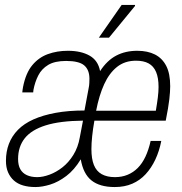

<svg xmlns="http://www.w3.org/2000/svg" viewBox="-20 -743 734 775"><path d="M123 12Q95 12 73 5.5Q51 -1 36 -14.5Q21 -28 12.5 -47.5Q4 -67 4 -94Q4 -131 16 -162.5Q28 -194 52.5 -219Q77 -244 115 -261Q153 -278 204.5 -287.5Q256 -297 321 -297L338 -388Q340 -397 340.5 -407.5Q341 -418 341 -425Q341 -461 320 -479Q299 -497 247 -497Q201 -497 174.5 -481Q148 -465 134.5 -438.5Q121 -412 115 -380L114 -370H70Q70 -374 71 -379.5Q72 -385 73 -392Q84 -448 110 -479.5Q136 -511 173 -524.5Q210 -538 254 -538Q307 -538 341.5 -518.5Q376 -499 384 -456Q412 -499 449 -518.5Q486 -538 534 -538Q576 -538 605.5 -523Q635 -508 651 -477Q667 -446 667 -395Q667 -374 663.5 -342.5Q660 -311 649 -256H361Q355 -222 352 -193Q349 -164 349 -141Q349 -102 359 -77Q369 -52 390.5 -40Q412 -28 444 -28Q472 -28 495 -37.5Q518 -47 536 -65Q554 -83 567 -110.5Q580 -138 588 -174H631Q623 -133 607 -99Q591 -65 568 -40Q545 -15 514 -1.5Q483 12 443 12Q383 12 349.5 -14.5Q316 -41 306 -100Q280 -57 247.5 -32.5Q215 -8 182.5 2Q150 12 123 12ZM130 -28Q153 -28 180 -38Q207 -48 232 -67.5Q257 -87 276 -117.5Q295 -148 302 -188L315 -256Q222 -255 164.5 -237Q107 -219 80 -185Q53 -151 53 -101Q53 -76 62 -60Q71 -44 88.5 -36Q106 -28 130 -28ZM368 -296H609Q614 -325 617 -349Q620 -373 620 -392Q620 -429 610 -452.5Q600 -476 580 -487Q560 -498 529 -498Q484 -498 452.5 -473Q421 -448 400.5 -403Q380 -358 368 -296ZM379 -591 471 -723H525V-719L420 -591Z"/></svg>

Font: Archivo Condensed Thin
Style: Italic
Weight: 250
Width: 3
Italic angle: -10°
Designer: Hector Gatti
Foundry: Omnibus-Type
Version: Version 2.001